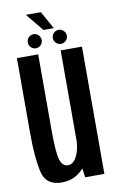

<svg xmlns="http://www.w3.org/2000/svg" viewBox="-89 -836 536 888"><g transform="rotate(-10 179.0 -392.0)"><path d="M237.5 0 232 -42.5Q191 5 127.5 5Q52 5 37.2 -65.2Q22.5 -135.5 22.5 -240V-597.5H122.5V-240.5Q122.5 -140.5 132.5 -104.5Q142.5 -68.5 169.5 -68.5Q195 -68.5 211.5 -101.5Q226.5 -131 228 -173.5V-597.5H328V0ZM235 -627Q221.5 -627 211.8 -636.8Q202 -646.5 202 -660Q202 -673.5 211.8 -683.2Q221.5 -693 235 -693Q248.5 -693 258.2 -683.2Q268 -673.5 268 -660Q268 -646.5 258.2 -636.8Q248.5 -627 235 -627ZM117.5 -627Q103.5 -627 94 -636.8Q84.5 -646.5 84.5 -660Q84.5 -673.5 94 -683.2Q103.5 -693 117.5 -693Q131 -693 140.5 -683.2Q150 -673.5 150 -660Q150 -646.5 140.5 -636.8Q131 -627 117.5 -627ZM166 -704.5 98 -787.5H168.5L214.5 -704.5Z"/></g></svg>

Font: Anybody Condensed Medium
Style: Regular
Weight: 500
Width: 3
Designer: Tyler Finck
Foundry: Etcetera Type Company
Version: Version 1.010; ttfautohint (v1.8.3) -l 8 -r 50 -G 200 -x 14 